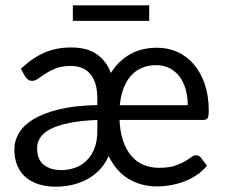

<svg xmlns="http://www.w3.org/2000/svg" viewBox="-20 -694 845 722"><path d="M686 -298.5Q686 -331 678 -358.8Q670 -386.5 654.8 -406.5Q639.5 -426.5 617.5 -437.8Q595.5 -449 568 -449Q537.5 -449 513.5 -438.8Q489.5 -428.5 472.2 -409Q455 -389.5 444.5 -361.5Q434 -333.5 430.5 -298.5ZM346 -243Q284.5 -240.5 241.2 -231.8Q198 -223 171 -209.2Q144 -195.5 131.8 -177.2Q119.5 -159 119.5 -138Q119.5 -94.5 144.5 -74.5Q169.5 -54.5 210 -54.5Q238.5 -54.5 263.2 -63.5Q288 -72.5 306.5 -91Q325 -109.5 335.5 -137Q346 -164.5 346 -201.5ZM58.5 -435Q100.5 -475.5 145.8 -495.5Q191 -515.5 247.5 -515.5Q307.5 -515.5 344 -490Q380.5 -464.5 397 -419.5Q424 -463.5 467.5 -489Q511 -514.5 571 -514.5Q612 -514.5 647.5 -498.5Q683 -482.5 709 -452Q735 -421.5 750 -377.8Q765 -334 765 -278Q765 -257.5 761 -250.2Q757 -243 744.5 -243H429.5Q431.5 -198 443 -164.2Q454.5 -130.5 473.8 -108Q493 -85.5 519.2 -74.2Q545.5 -63 578 -63Q612.5 -63 635.5 -70.2Q658.5 -77.5 673.8 -86.5Q689 -95.5 698.8 -102.8Q708.5 -110 716.5 -110Q723.5 -110 727.8 -107.8Q732 -105.5 735 -101.5L758.5 -71Q742 -51 720.2 -36.2Q698.5 -21.5 673.8 -12Q649 -2.5 622.5 2.2Q596 7 570 7Q511 7 463.8 -21.2Q416.5 -49.5 388.5 -107.5Q375 -76.5 353.5 -54.5Q332 -32.5 305.2 -18.5Q278.5 -4.5 248.8 1.8Q219 8 189.5 8Q155 8 126.5 -0.8Q98 -9.5 77.2 -27Q56.5 -44.5 45.2 -71Q34 -97.5 34 -133.5Q34 -163.5 50.5 -192.5Q67 -221.5 103.8 -244.5Q140.5 -267.5 200 -282.2Q259.5 -297 346 -299V-324Q346 -383 320.5 -414.5Q295 -446 246 -446Q213 -446 190.8 -437.2Q168.5 -428.5 152.2 -418Q136 -407.5 124.2 -398.8Q112.5 -390 101 -390Q92 -390 85.5 -394.8Q79 -399.5 74.5 -406.5ZM254 -674H541V-615.5H254Z"/></svg>

Font: Lato
Style: Regular
Weight: 400
Designer: Lukasz Dziedzic with Adam Twardoch and Botio Nikoltchev
Foundry: tyPoland Lukasz Dziedzic
Version: Version 2.015; 2015-08-06; http://www.latofonts.com/